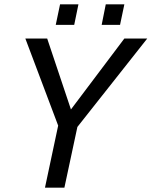

<svg xmlns="http://www.w3.org/2000/svg" viewBox="-20 -868 701 888"><path d="M337.9 -280.8 277.8 0H188L249 -287.1L97.2 -689.9H198.2L308.1 -361.8L555.2 -689.9H661.1ZM257.8 -848.1H342.8L323.2 -752.9H237.8ZM469.2 -848.1H555.2L535.2 -752.9H450.2Z"/></svg>

Font: D-DIN Exp
Style: DINExp-Italic
Weight: 400
Width: 7
Italic angle: -12°
Designer: Charles Nix
Foundry: Datto Inc.
Version: Version 1.00